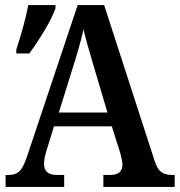

<svg xmlns="http://www.w3.org/2000/svg" viewBox="-20 -734 706 754"><path d="M2 -47H16Q42 -47 57 -62Q72 -77 87 -122L285 -714H389L587 -103Q597 -71 612.5 -59Q628 -47 655 -47H666V0H386V-47H413Q461 -47 461 -88Q461 -100 452 -134L419 -238H192L163 -144Q153 -112 153 -90Q153 -47 203 -47H232V0H2ZM402 -292 348 -474Q316 -580 308 -619Q297 -568 270 -481L211 -292ZM44 -539Q78 -644 91 -714H198V-702Q186 -667 156 -616.5Q126 -566 95 -524H44Z"/></svg>

Font: Noto Serif NarrowSemiBold
Style: Regular
Weight: 600
Width: 4
Designer: Monotype Design Team
Foundry: Monotype Imaging Inc.
Version: Version 1.001